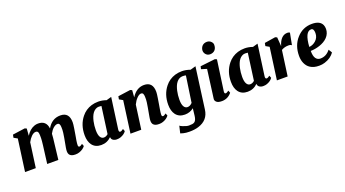

<svg xmlns="http://www.w3.org/2000/svg" viewBox="-72 -1614 4763 2649"><g transform="rotate(-20 2310.0 -289.5)"><path d="M864.7 -73.7Q878.9 -73.7 908.7 -96.2L922.4 -60.5Q892.1 -19 834 1Q808.6 10.3 775.6 10.3Q742.7 10.3 723.1 2.4Q703.6 -5.4 693.4 -17.6Q676.8 -36.6 676.8 -73.2Q676.8 -93.3 682.1 -123.5L707 -259.8Q721.2 -342.3 721.2 -370.6Q721.2 -398.9 720.9 -410.9Q720.7 -422.9 718.3 -436Q715.8 -449.2 710.9 -457Q702.6 -471.2 685.5 -471.2Q668.5 -471.2 653.1 -463.9Q637.7 -456.5 622.1 -443.4Q591.3 -416.5 566.9 -370.1Q564 -311 555.2 -246.6L526.4 0H362.8L396 -259.8Q405.3 -334 405.3 -364Q405.3 -394 405 -408.7Q404.8 -423.3 401.9 -437.3Q398.9 -451.2 393.6 -459Q384.8 -471.2 366 -471.2Q347.2 -471.2 331.8 -462.6Q316.4 -454.1 300.8 -439.5Q269 -408.2 245.1 -362.3L195.3 0H37.6L102.1 -469.7L49.3 -499L57.6 -542.5L239.3 -567.9L265.1 -556.2L257.3 -452.6Q307.6 -534.2 380.9 -559.1Q406.2 -567.9 434.1 -567.9Q552.7 -567.9 566.9 -447.3Q634.3 -567.9 760.7 -567.9Q890.1 -567.9 890.1 -420.4Q890.1 -393.6 879.9 -330.6L866.2 -246.6Q863.3 -228 859.6 -208Q856 -188 852.5 -168.5Q845.7 -125 845.7 -99.4Q845.7 -73.7 864.7 -73.7Z M1304.2 -51.8Q1242.7 9.8 1155.8 9.8Q1068.8 9.8 1023.4 -50.8Q983.4 -105.5 983.4 -196.3Q983.4 -348.1 1068.4 -453.1Q1126 -525.4 1216.8 -553.7Q1263.2 -567.9 1318.6 -567.9Q1374 -567.9 1434.6 -546.9L1508.8 -567.9L1445.8 -110.8Q1441.4 -73.7 1464.8 -73.7Q1481.4 -73.7 1510.3 -96.2L1523.9 -60.5Q1498 -20.5 1439.5 1Q1416 9.8 1383.5 9.8Q1351.1 9.8 1328.1 -5.9Q1305.2 -21.5 1304.2 -51.8ZM1286.1 -102.1 1339.8 -496.6Q1323.7 -499.5 1300.3 -499.5Q1276.9 -499.5 1253.9 -486.6Q1231 -473.6 1213.9 -451.4Q1196.8 -429.2 1185.1 -399.7Q1173.3 -370.1 1166 -336.9Q1152.3 -274.9 1152.3 -208Q1152.3 -141.1 1171.6 -108.2Q1190.9 -75.2 1223.4 -75.2Q1255.9 -75.2 1286.1 -102.1Z M2092.3 -73.7Q2106.4 -73.7 2136.2 -96.2L2149.9 -60.5Q2119.6 -19 2062 1Q2036.1 10.3 2003.2 10.3Q1970.2 10.3 1950.7 2.4Q1931.2 -5.4 1920.9 -17.6Q1904.3 -36.6 1904.3 -73.2Q1904.3 -93.3 1909.7 -123.5L1934.1 -259.8Q1948.7 -342.3 1948.7 -370.6Q1948.7 -398.9 1948.5 -410.9Q1948.2 -422.9 1945.8 -436Q1943.4 -449.2 1939 -457Q1930.2 -471.2 1912.8 -471.2Q1895.5 -471.2 1879.6 -461.7Q1863.8 -452.1 1848.1 -435.5Q1815.9 -402.8 1792 -352.1L1743.7 0H1585.4L1649.4 -469.7L1597.2 -499L1605 -542.5L1787.6 -567.9L1813 -556.2L1805.2 -453.6Q1877.4 -567.9 1988.3 -567.9Q2117.7 -567.9 2117.7 -420.4Q2117.7 -393.6 2107.4 -330.6L2093.8 -246.6Q2090.8 -228 2087.2 -208Q2083.5 -188 2080.6 -168.5Q2073.2 -125 2073.2 -99.4Q2073.2 -73.7 2092.3 -73.7Z M2444.3 -553.7Q2490.7 -567.9 2546.6 -567.9Q2602.5 -567.9 2667 -545.4L2746.1 -567.9L2664.6 37.6Q2645.5 189 2494.1 235.4Q2437 252.9 2362.3 252.9Q2308.6 252.9 2273.7 243.7Q2238.8 234.4 2231.4 231L2256.3 126Q2266.6 136.2 2294.9 147.5Q2351.6 170.4 2383.1 170.4Q2414.6 170.4 2433.6 167.2Q2452.6 164.1 2466.8 153.8Q2494.1 133.3 2501.5 70.8L2513.7 -35.6Q2456.5 9.8 2383.3 9.8Q2296.4 9.8 2251 -50.8Q2210.9 -105.5 2210.9 -196.3Q2210.9 -348.1 2295.9 -453.1Q2353.5 -525.4 2444.3 -553.7ZM2579.1 -494.1Q2560.5 -499.5 2532.5 -499.5Q2504.4 -499.5 2481.4 -486.6Q2458.5 -473.6 2441.4 -451.4Q2424.3 -429.2 2412.6 -399.7Q2400.9 -370.1 2393.6 -336.9Q2379.9 -274.9 2379.9 -208Q2379.9 -141.1 2399.2 -108.2Q2418.5 -75.2 2452.1 -75.2Q2489.7 -75.2 2522.9 -110.8Z M2959.5 -660.2Q2930.2 -674.3 2917 -705.1Q2911.1 -718.8 2911.1 -736.1Q2911.1 -753.4 2918.2 -771.5Q2925.3 -789.6 2937.5 -802.7Q2963.9 -830.6 3007.8 -830.6Q3044.4 -830.6 3068.8 -805.7Q3090.8 -784.2 3090.8 -758.5Q3090.8 -732.9 3084.5 -714.4Q3078.1 -695.8 3065.9 -682.4Q3053.7 -668.9 3034.9 -661.1Q3016.1 -653.3 2995.1 -653.3Q2974.1 -653.3 2959.5 -660.2ZM3070.8 -60.5Q3013.2 9.8 2926.3 9.8Q2874 9.8 2851.1 -8.8Q2828.1 -27.3 2828.1 -52.7Q2828.1 -57.6 2830.8 -75Q2833.5 -92.3 2838.9 -134.3L2884.3 -478.5L2804.2 -503.4L2813 -543L3030.8 -567.9L3057.6 -556.2L2995.1 -110.8Q2994.1 -103.5 2994.1 -97.7Q2994.1 -73.7 3012.2 -73.7Q3026.9 -73.7 3057.1 -96.2Z M3453.1 -51.8Q3391.6 9.8 3304.7 9.8Q3217.8 9.8 3172.4 -50.8Q3132.3 -105.5 3132.3 -196.3Q3132.3 -348.1 3217.3 -453.1Q3274.9 -525.4 3365.7 -553.7Q3412.1 -567.9 3467.5 -567.9Q3522.9 -567.9 3583.5 -546.9L3657.7 -567.9L3594.7 -110.8Q3590.3 -73.7 3613.8 -73.7Q3630.4 -73.7 3659.2 -96.2L3672.9 -60.5Q3647 -20.5 3588.4 1Q3564.9 9.8 3532.5 9.8Q3500 9.8 3477.1 -5.9Q3454.1 -21.5 3453.1 -51.8ZM3435.1 -102.1 3488.8 -496.6Q3472.7 -499.5 3449.2 -499.5Q3425.8 -499.5 3402.8 -486.6Q3379.9 -473.6 3362.8 -451.4Q3345.7 -429.2 3334 -399.7Q3322.3 -370.1 3314.9 -336.9Q3301.3 -274.9 3301.3 -208Q3301.3 -141.1 3320.6 -108.2Q3339.8 -75.2 3372.3 -75.2Q3404.8 -75.2 3435.1 -102.1Z M3951.7 -422.9Q3993.7 -567.9 4095.7 -567.9Q4114.3 -567.9 4129.9 -558.1L4096.2 -383.8Q4083.5 -398.9 4049.3 -398.9Q3990.7 -398.9 3944.3 -371.1L3893.1 0H3735.4L3799.8 -469.7L3747.6 -499L3755.9 -542.5L3916 -567.9L3941.9 -556.2Z M4404.3 -77.6Q4491.2 -77.6 4549.8 -153.8L4581.1 -103.5Q4535.6 -32.7 4436.5 -2Q4398.4 9.8 4355.5 9.8Q4312.5 9.8 4281.5 1.2Q4250.5 -7.3 4226.6 -22.5Q4202.6 -37.6 4186 -58.3Q4169.4 -79.1 4158.7 -103.5Q4137.7 -151.4 4137.7 -210Q4137.7 -211.4 4137.7 -212.9Q4137.7 -365.7 4229 -466.8Q4319.3 -567.9 4454.6 -567.9Q4571.8 -567.9 4604.5 -494.1Q4615.2 -469.2 4615.2 -436Q4615.2 -402.8 4602.5 -372.1Q4589.8 -341.3 4566.4 -316.9Q4543 -292.5 4512 -274.7Q4481 -256.8 4446.8 -245.6Q4379.4 -223.1 4313 -222.2Q4313 -146 4337.4 -111.8Q4361.8 -77.6 4404.3 -77.6ZM4418.5 -500.5Q4327.1 -500.5 4313 -280.8Q4364.7 -284.2 4408.7 -321.8Q4458.5 -364.7 4458.5 -432.6Q4458.5 -500.5 4418.5 -500.5Z"/></g></svg>

Font: Merriweather
Style: Heavy Italic
Weight: 900
Italic angle: -7°
Designer: Eben Sorkin
Foundry: Eben Sorkin
Version: Version 1.001